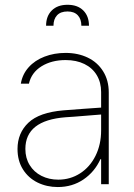

<svg xmlns="http://www.w3.org/2000/svg" viewBox="-20 -755 549 787"><path d="M240.2 -302.7Q276.9 -305.7 320.6 -308.8Q364.3 -312 394.5 -314V-377.9Q394.5 -417 376.7 -446.8Q358.9 -476.6 325.9 -492.7Q293 -508.8 249 -508.8Q191.4 -508.8 150.1 -483.2Q108.9 -457.5 98.6 -412.1H65.4Q71.8 -450.7 97.4 -479.2Q123 -507.8 162.6 -522.9Q202.1 -538.1 249 -538.1Q299.8 -538.1 339.8 -518.8Q379.9 -499.5 402.8 -462.6Q425.8 -425.8 425.8 -376V0H394.5V-102.5H391.6Q368.2 -50.8 322.3 -19.5Q276.4 11.7 216.8 11.7Q171.9 11.7 134 -6.8Q96.2 -25.4 74 -60.8Q51.8 -96.2 51.8 -144.5Q51.8 -209.5 96.4 -252Q141.1 -294.4 240.2 -302.7ZM218.8 -18.6Q268.1 -18.6 308.3 -44.4Q348.6 -70.3 371.6 -116.5Q394.5 -162.6 394.5 -220.7V-285.6L351.6 -282.2Q264.2 -274.9 249 -274.4Q84 -261.7 84 -144.5Q84 -106.9 101.6 -78.4Q119.1 -49.8 149.9 -34.2Q180.7 -18.6 218.8 -18.6ZM256.8 -735.4Q297.9 -735.4 321.3 -712.2Q344.7 -689 344.7 -649.4H313.5Q313.5 -676.8 298.8 -692.4Q284.2 -708 256.8 -708Q228.5 -708 213.9 -692.4Q199.2 -676.8 199.2 -649.4H168.9Q168.9 -689 192.4 -712.2Q215.8 -735.4 256.8 -735.4Z"/></svg>

Font: Pretendard Thin
Style: Regular
Weight: 100
Designer: Base glyphs from Inter by Rasmus Andersson; Hangeul glyphs from Noto Sans CJK(Source Han Sans) by Jang Soo-young and Kan
Foundry: Kil Hyung-jin
Version: Version 1.309